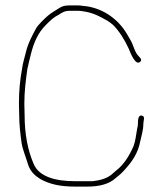

<svg xmlns="http://www.w3.org/2000/svg" viewBox="-20 -695 602 710"><path d="M269.5 -675H237C222.6 -675 211.1 -672.7 202 -667C187.3 -657.2 170 -648.2 156.5 -636.5C146.7 -628 120.5 -602.9 114 -591C98.8 -563.1 83.3 -534.8 75 -499C70.8 -480.6 64.6 -463.6 62 -443C54.2 -401.6 50 -360.5 50 -311C50.7 -296.3 51 -282.7 51 -270C51 -231.6 55.7 -197.4 60 -165C65.3 -136.9 77.9 -107.7 85 -83C93.5 -60.4 108 -46.1 129 -33C163.9 -13.4 203.4 -5 257 -5H304C347.1 -5 382.8 -14.4 406 -35C419.1 -45.2 428.5 -53.2 440 -66C467.2 -96.2 490 -126.1 499 -174C503.4 -194.4 510 -214.3 510 -236C510 -249.4 518.2 -264.2 505 -267.5C490.6 -271.1 490 -250.4 490 -236C490 -231.3 489 -225.3 487 -218C483.7 -198.1 480.6 -172.6 474 -155C458.3 -119.6 438.6 -86.2 409 -64L393 -50C376.1 -35.5 350.4 -28 323 -25H257C187.5 -25 123.9 -40.3 104 -90C82.8 -139.4 71 -198.7 71 -270C71 -282.7 70.7 -296.3 70 -311C70 -358.7 75.5 -398 81 -439C84.9 -458.5 89.8 -476 94 -494C105.1 -538.3 120.7 -573.7 149 -602C166.8 -619.8 176.7 -630.3 198 -641C209.6 -648.3 218.6 -655 237 -655H269C273.7 -655 278 -654.7 282 -654C325.5 -648.6 346.4 -634.9 378 -618C386.7 -612 393.3 -607 398 -603C421.4 -579.6 441.6 -546.7 456 -515C461.9 -500.8 481.1 -449.1 499 -467C507.1 -475.1 496.3 -483 492 -488C478.1 -501.9 473.4 -528.1 463 -546L449 -570C420.1 -619.5 366.9 -662.3 299 -672C290.4 -672 280.2 -675 269.5 -675Z"/></svg>

Font: HoneyBee
Style: UltLit
Weight: 100
Foundry: Cannot Into Space Fonts
Version: Version 0.89